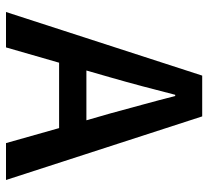

<svg xmlns="http://www.w3.org/2000/svg" viewBox="-47 -647 694 640"><g transform="rotate(90 300.0 -327.0)"><path d="M238 -348 215 -268H381L358 -348Q344 -400 329 -454.5Q314 -509 300 -564H296Q282 -509 267.5 -454.5Q253 -400 238 -348ZM20 0 232 -654H368L580 0H457L407 -177H189L138 0Z"/></g></svg>

Font: Source Code Pro Semibold
Style: Regular
Weight: 600
Monospace: yes
Designer: Paul D. Hunt, Teo Tuominen
Foundry: Adobe Systems Incorporated
Version: Version 2.030;PS 1.000;hotconv 16.6.51;makeotf.lib2.5.65220